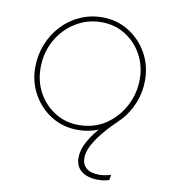

<svg xmlns="http://www.w3.org/2000/svg" viewBox="-83 -595 802 892"><g transform="rotate(10 318.0 -148.5)"><path d="M305 13Q236 13 181 -21Q126 -55 93.5 -112.5Q61 -170 61 -239Q61 -297 81.5 -348.5Q102 -400 138.5 -439Q175 -478 224 -500Q273 -522 329 -522Q398 -522 453.5 -487.5Q509 -453 541.5 -395.5Q574 -338 574 -267Q574 -212 554 -161.5Q534 -111 498 -72Q462 -33 413 -10Q364 13 305 13ZM305 -10Q378 -10 432.5 -46.5Q487 -83 518 -142Q549 -201 549 -268Q549 -333 519.5 -385.5Q490 -438 440.5 -468.5Q391 -499 329 -499Q262 -499 206.5 -464.5Q151 -430 118.5 -371.5Q86 -313 86 -241Q86 -177 115 -124.5Q144 -72 194 -41Q244 -10 305 -10ZM439 225Q390 225 361 203Q332 181 332 139Q332 105 349.5 71Q367 37 392 6.5Q417 -24 440 -46.5Q463 -69 473 -79L491 -65Q481 -55 459.5 -33.5Q438 -12 415 16.5Q392 45 375.5 76Q359 107 359 136Q359 167 380 184Q401 201 440 201Q462 201 495 192L491 217Q487 218 473 221.5Q459 225 439 225Z"/></g></svg>

Font: MuseoModerno Thin Thin
Style: Italic
Weight: 250
Italic angle: -9°
Version: Version 1.003